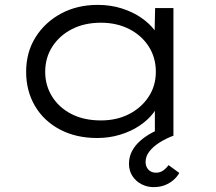

<svg xmlns="http://www.w3.org/2000/svg" viewBox="-20 -555 885 786"><path d="M378 10Q291 10 225 -25Q159 -60 123 -121.5Q87 -183 87 -261Q87 -341 125.5 -402.5Q164 -464 230 -499.5Q296 -535 380 -535Q433 -535 478.5 -520.5Q524 -506 558 -482.5Q592 -459 613 -431Q634 -403 638 -374L612 -380L615 -522H690V0H614V-141L634 -150Q630 -121 607.5 -92Q585 -63 550.5 -40Q516 -17 471.5 -3.5Q427 10 378 10ZM393 -62Q458 -62 508.5 -88Q559 -114 588.5 -159Q618 -204 618 -261Q618 -319 589 -364.5Q560 -410 509 -436Q458 -462 393 -462Q326 -462 275 -436Q224 -410 194.5 -364.5Q165 -319 165 -261Q165 -205 193.5 -159.5Q222 -114 273 -88Q324 -62 393 -62ZM608 211Q582 211 559 199Q536 187 522 165.5Q508 144 508 116Q508 87 520.5 63.5Q533 40 554 21.5Q575 3 602 -11.5Q629 -26 657 -37L691 0Q659 12 633 28.5Q607 45 591.5 65Q576 85 576 108Q576 127 587.5 139.5Q599 152 619 152Q634 152 646.5 144Q659 136 670 121L714 153Q705 169 690 182Q675 195 655 203Q635 211 608 211Z"/></svg>

Font: Lexend Mega Light
Style: Regular
Weight: 300
Version: Version 1.007